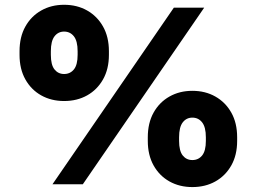

<svg xmlns="http://www.w3.org/2000/svg" viewBox="-20 -759 1058 791"><path d="M772.5 11.7Q719.7 11.7 678.2 -11.5Q636.7 -34.7 612.8 -77.4Q588.9 -120.1 588.9 -178.7V-193.4Q588.9 -252.4 612.8 -295.2Q636.7 -337.9 678.2 -361.3Q719.7 -384.8 772.5 -384.8Q825.7 -384.8 867.2 -361.3Q908.7 -337.9 932.9 -295.2Q957 -252.4 957 -193.4V-178.7Q957 -120.1 932.9 -77.4Q908.7 -34.7 867.2 -11.5Q825.7 11.7 772.5 11.7ZM244.1 -342.8Q191.4 -342.8 149.9 -366Q108.4 -389.2 84.5 -431.9Q60.5 -474.6 60.5 -533.2V-547.9Q60.5 -606.9 84.5 -649.7Q108.4 -692.4 149.9 -715.8Q191.4 -739.3 244.1 -739.3Q297.4 -739.3 338.9 -715.8Q380.4 -692.4 404.5 -649.7Q428.7 -606.9 428.7 -547.9V-533.2Q428.7 -474.6 404.5 -431.9Q380.4 -389.2 338.9 -366Q297.4 -342.8 244.1 -342.8ZM196.3 0 696.3 -727.5H821.3L321.3 0ZM244.1 -454.1Q269 -454.1 284.4 -472.9Q299.8 -491.7 299.8 -533.2V-547.9Q299.8 -589.8 284.4 -609.4Q269 -628.9 244.1 -628.9Q219.7 -628.9 204.6 -609.4Q189.5 -589.8 189.5 -547.9V-533.2Q189.5 -491.7 204.6 -472.9Q219.7 -454.1 244.1 -454.1ZM772.5 -99.6Q797.4 -99.6 812.7 -118.4Q828.1 -137.2 828.1 -178.7V-193.4Q828.1 -235.4 812.7 -254.9Q797.4 -274.4 772.5 -274.4Q748 -274.4 732.9 -254.9Q717.8 -235.4 717.8 -193.4V-178.7Q717.8 -137.2 732.9 -118.4Q748 -99.6 772.5 -99.6Z"/></svg>

Font: Inter Display Black
Style: Regular
Weight: 900
Designer: Rasmus Andersson
Foundry: rsms
Version: Version 4.000;git-a52131595